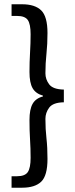

<svg xmlns="http://www.w3.org/2000/svg" viewBox="-20 -728 352 900"><path d="M83.5 151.9Q144 151.9 173.3 123.5Q202.6 95.2 202.6 17.1Q202.6 -37.6 197.8 -79.6Q192.9 -121.6 192.9 -170.9Q192.9 -199.7 210.7 -223.6Q228.5 -247.6 279.3 -248.5V-308.1Q228.5 -309.1 210.7 -332.5Q192.9 -356 192.9 -384.3Q192.9 -431.2 197.8 -476.1Q202.6 -521 202.6 -573.2Q202.6 -650.4 173.3 -679.2Q144 -708 83.5 -708H34.2V-653.3H60.1Q97.2 -653.3 110.4 -634Q123.5 -614.7 123.5 -567.4Q123.5 -525.4 120.8 -481Q118.2 -436.5 118.2 -390.6Q118.2 -340.3 132.8 -314.7Q147.5 -289.1 181.2 -279.8V-275.9Q147.5 -267.1 132.8 -241.2Q118.2 -215.3 118.2 -165.5Q118.2 -115.7 120.8 -74.2Q123.5 -32.7 123.5 11.7Q123.5 58.6 110.4 78.4Q97.2 98.1 60.1 98.1H34.2V151.9Z"/></svg>

Font: Varta Light SemiBold
Style: Regular
Weight: 600
Version: Version 1.004